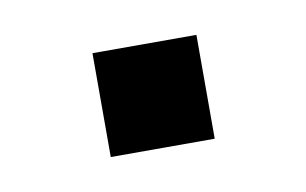

<svg xmlns="http://www.w3.org/2000/svg" viewBox="-31 -151 311 195"><g transform="rotate(-10 125.0 -53.5)"><path d="M71.4 -107.1H178.6V0H71.4Z"/></g></svg>

Font: Aire Exterior
Style: Regular
Weight: 400
Width: 4
Designer: Jayvee Enaguas (HarvettFox96)
Version: 20190503.02